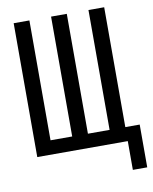

<svg xmlns="http://www.w3.org/2000/svg" viewBox="-92 -767 784 986"><g transform="rotate(-10 300.0 -274.0)"><path d="M520 150H595V-73H520V-698H438V-73H325V-698H243V-73H130V-698H48V0H520Z"/></g></svg>

Font: IBM Plex Mono
Style: Regular
Weight: 400
Monospace: yes
Designer: Mike Abbink, Paul van der Laan, Pieter van Rosmalen
Foundry: Bold Monday
Version: Version 2.004